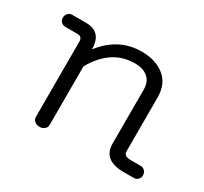

<svg xmlns="http://www.w3.org/2000/svg" viewBox="-92 -512 692 650"><g transform="rotate(30 254.5 -187.0)"><path d="M76 -327H29Q19 -327 12.5 -333.5Q6 -340 6 -350Q6 -360 12.5 -367Q19 -374 29 -374H83Q145 -374 145 -306Q205 -384 296 -384Q350 -384 384.5 -356.5Q419 -329 419 -276V-66Q419 -47 446 -47H485Q495 -47 501.5 -40Q508 -33 508 -23Q508 -13 501.5 -6.5Q495 0 485 0H446Q365 0 365 -65V-276Q365 -306 346.5 -322Q328 -338 295 -338Q203 -338 149 -242V-13Q149 -3 141 3.5Q133 10 122 10Q111 10 103 3.5Q95 -3 95 -13V-308Q95 -327 76 -327Z"/></g></svg>

Font: Flamenco
Style: Regular
Weight: 400
Designer: Luciano Vergara
Foundry: Luciano Vergara
Version: Version 1.002